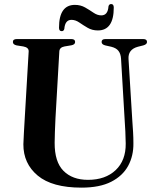

<svg xmlns="http://www.w3.org/2000/svg" viewBox="-20 -888 750 924"><path d="M580.5 -301 562.5 -605.5Q561 -629 550.2 -643Q539.5 -657 515.5 -663L486.5 -669.5Q469 -674 469 -686Q469 -700 487 -700H669.5Q687.5 -700 687.5 -686Q687.5 -674.5 669.5 -669.5L643.5 -663Q595.5 -650 598.5 -604L617 -303.5Q619 -277 620.5 -251.5Q622 -226 622 -199.5Q623 -138.5 596.8 -90Q570.5 -41.5 515 -13.2Q459.5 15 372 15Q231 15 161.5 -43Q92 -101 92.5 -194Q93 -213.5 95 -248.2Q97 -283 99 -317.5L118 -640.5Q119 -659.5 92 -664.5L60 -669.5Q42 -673.5 42 -686Q42 -700 60.5 -700H323.5Q341.5 -700 341.5 -686Q341.5 -673.5 323.5 -670L290.5 -664.5Q266.5 -660 265.5 -640.5L247 -319.5Q245 -283 244.2 -253Q243.5 -223 243 -201Q242.5 -109 285.5 -65.8Q328.5 -22.5 403.5 -22.5Q487 -22.5 536.5 -69.2Q586 -116 585 -197.5Q584.5 -231.5 583.2 -255.8Q582 -280 580.5 -301ZM451 -741.5Q423.5 -741.5 401.8 -754.2Q380 -767 361.5 -779.8Q343 -792.5 324 -792.5Q293 -792.5 289.5 -749Q287 -738 277 -738Q264 -738 264 -754.5Q264 -864.5 340.5 -864.5Q368 -864.5 389.8 -852Q411.5 -839.5 430 -826.8Q448.5 -814 467.5 -814Q499 -814 502 -857Q504.5 -868.5 515 -868.5Q527.5 -868.5 527.5 -851.5Q527.5 -741.5 451 -741.5Z"/></svg>

Font: Fraunces 72pt SemiBold
Style: Regular
Weight: 600
Version: Version 1.000;[b76b70a41]